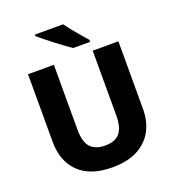

<svg xmlns="http://www.w3.org/2000/svg" viewBox="-164 -1058 1084 1194"><g transform="rotate(-20 378.0 -460.5)"><path d="M677 -267Q677 -185 643.5 -123Q610 -61 543.5 -25.5Q477 10 375 10Q231 10 155 -64Q79 -138 79 -266V-714H250V-285Q250 -203 282.5 -168Q315 -133 379 -133Q446 -133 476.5 -169.5Q507 -206 507 -286V-714H677ZM390 -931Q406 -909 428 -881.5Q450 -854 472.5 -828.5Q495 -803 511 -784V-771H399Q379 -784 352.5 -803.5Q326 -823 297.5 -845Q269 -867 244 -887Q219 -907 203 -921V-931Z"/></g></svg>

Font: Noto Sans Gujarati UI ExtraBold
Style: Regular
Weight: 800
Designer: Jelle Bosma - Monotype Design Team, Universal Thirst
Foundry: Monotype Imaging Inc.
Version: Version 2.106; ttfautohint (v1.8.4.7-5d5b)